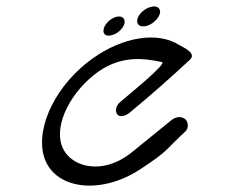

<svg xmlns="http://www.w3.org/2000/svg" viewBox="-20 -555 715 600"><path d="M559 -144C570 -154 570 -175 557 -184C543 -193 527 -189 515 -179L393 -80C299 -3 194 -33 172 -103C151 -169 202 -270 287 -331C359 -381 426 -374 486 -361C504 -357 378 -256 353 -234C343 -224 339 -209 346 -198C354 -187 373 -193 384 -202C447 -254 511 -310 573 -368C596 -389 554 -406 539 -415C472 -457 364 -440 269 -372C158 -293 91 -161 117 -67C147 37 294 56 418 -26C507 -84 492 -82 559 -144ZM329 -445C347 -449 365 -466 369 -482C372 -499 360 -507 342 -502C325 -497 307 -480 304 -464C300 -448 312 -440 329 -445ZM438 -474C457 -479 476 -497 480 -514C483 -530 469 -539 450 -533C431 -528 412 -510 409 -494C406 -477 419 -469 438 -474Z"/></svg>

Font: Hi. Perspective
Style: Perspective
Weight: 400
Designer: Mew Too, Robert Jablonski
Foundry: Cannot Into Space Fonts
Version: Version 1.996